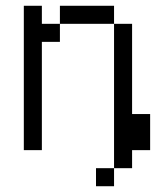

<svg xmlns="http://www.w3.org/2000/svg" viewBox="-20 -520 540 665"><path d="M125 -437.5H187.5V-375H125V0H62.5V-500H125ZM187.5 -500H375V-437.5H187.5ZM312.5 62.5H375V125H312.5ZM375 -437.5H437.5V-125H500V0H437.5V62.5H375Z"/></svg>

Font: 寒蝉点阵体 16px
Style: Regular
Weight: 400
Designer: Designed by Warren2060
Foundry: ChillType
Version: Version 1.000